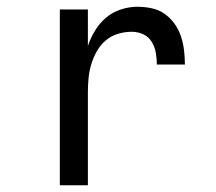

<svg xmlns="http://www.w3.org/2000/svg" viewBox="-20 -548 640 568"><path d="M157 0V-520H240V-412Q248 -436 261.5 -458Q275 -480 294 -496Q313 -512 337.5 -520Q362 -528 387 -528Q408 -528 429 -523.5Q450 -519 467 -507Q484 -495 496.5 -477.5Q509 -460 515.5 -440Q522 -420 524.5 -399Q527 -378 527 -357H444Q444 -374 441 -391.5Q438 -409 429 -424Q420 -439 404 -446.5Q388 -454 370 -454Q349 -454 329 -448Q309 -442 293 -428.5Q277 -415 266.5 -396.5Q256 -378 250 -358Q244 -338 242 -317Q240 -296 240 -276V0Z"/></svg>

Font: Iosevka Fixed Extended
Style: Regular
Weight: 400
Width: 7
Monospace: yes
Designer: Belleve Invis
Foundry: Belleve Invis
Version: Version 24.1.1; ttfautohint (v1.8.4)